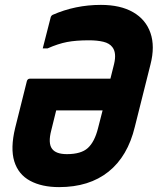

<svg xmlns="http://www.w3.org/2000/svg" viewBox="-20 -740 646 786"><path d="M393 -720Q473 -720 525 -690Q577 -660 596 -605Q615 -550 596 -476L532 -221Q503 -100 424 -37Q345 26 222 26Q151 26 103 0Q55 -26 38.5 -79.5Q22 -133 42 -216L90 -408Q93 -418 103 -418H432L447 -478Q458 -524 440 -547Q428 -563 403 -569Q378 -575 344 -575Q291 -575 254.5 -568Q218 -561 175 -542H155L188 -671Q190 -676 195 -679Q288 -720 393 -720ZM254 -109Q312 -109 339.5 -134Q367 -159 381 -214L400 -288H210L190 -207Q176 -154 193 -131Q209 -109 254 -109Z"/></svg>

Font: Recursive Sn Lnr St XBd
Style: Italic
Weight: 800
Italic angle: -15°
Version: Version 1.079;hotconv 1.0.112;makeotfexe 2.5.65598; ttfautoh